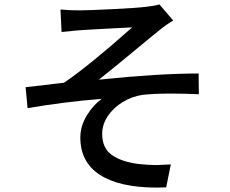

<svg xmlns="http://www.w3.org/2000/svg" viewBox="-20 -798 1040 870"><path d="M341 -751Q378 -751 489 -756.5Q600 -762 641 -767Q680 -771 702 -778L765 -705Q732 -686 701 -660Q695 -656 596 -574Q511 -503 428 -437Q697 -465 880 -465L881 -371Q817 -374 755 -374Q676 -374 625 -368Q578 -361 536 -335.5Q494 -310 468.5 -272Q443 -234 443 -191Q443 -127 486.5 -96Q530 -65 607 -55Q655 -50 688 -50Q700 -50 754 -53L733 51Q719 52 691 52Q522 52 433 -5.5Q344 -63 344 -175Q344 -227 373.5 -275Q403 -323 441 -350Q274 -337 105 -308L96 -403Q181 -412 225 -418L270 -423Q382 -499 579 -674L462 -668Q432 -666 399.5 -664.5Q367 -663 342 -661Q314 -659 301 -657L259 -653L254 -755Q291 -751 341 -751Z"/></svg>

Font: Sinter Medium
Style: Regular
Weight: 500
Foundry: Adobe & rsms
Version: Version 1.000